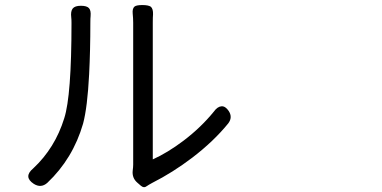

<svg xmlns="http://www.w3.org/2000/svg" viewBox="-20 -744 1540 775"><path d="M116.2 -2Q73.2 -30.3 114.3 -64.5Q202.1 -146.5 239.3 -266.6Q268.6 -357.4 268.6 -651.4Q268.6 -667 267.6 -673.8Q264.6 -698.2 273.4 -709.5Q282.2 -720.7 306.6 -720.7Q330.1 -720.7 338.9 -711.4Q347.7 -702.1 345.7 -678.7Q344.7 -670.9 344.7 -652.3Q344.7 -541 339.8 -444.3Q333 -311.5 315.4 -245.1Q274.4 -103.5 170.9 -5.9Q145.5 16.6 116.2 -2ZM548.8 5.9 534.2 -6.8Q512.7 -25.4 515.6 -54.7Q517.6 -70.3 517.6 -79.1V-365.2V-652.3Q517.6 -669.9 515.6 -689.5Q513.7 -710 523.4 -717.8Q531.2 -723.6 554.7 -723.6Q579.1 -723.6 588.9 -716.8Q598.6 -708 597.7 -685.5Q596.7 -675.8 596.7 -652.3V-100.6Q657.2 -127.9 721.7 -176.8Q791 -229.5 842.8 -293Q857.4 -313.5 873.5 -314.9Q889.6 -316.4 903.3 -295.9Q919.9 -270.5 901.4 -246.1Q842.8 -173.8 755.9 -107.4Q677.7 -47.9 594.7 -5.9Q580.1 2 573.2 6.8Q561.5 16.6 548.8 5.9Z"/></svg>

Font: Bpmf GenSen Rounded R
Style: R
Weight: 400
Foundry: But Ko
Version: Version 1.320